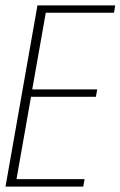

<svg xmlns="http://www.w3.org/2000/svg" viewBox="-38 -695 448 715"><path d="M-17.5 0 101.5 -675H391L386.5 -647.5H132.5L82 -362H324L319 -334.5H77.5L23.5 -28H277L272 0Z"/></svg>

Font: Anybody ExtraLight
Style: Italic
Weight: 200
Italic angle: -10°
Designer: Tyler Finck
Foundry: Etcetera Type Company
Version: Version 1.010; ttfautohint (v1.8.3) -l 8 -r 50 -G 200 -x 14 